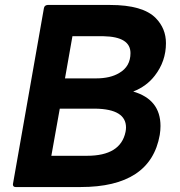

<svg xmlns="http://www.w3.org/2000/svg" viewBox="-20 -754 726 774"><path d="M305 0H43Q32 0 32 -11L157 -721Q159 -733 172 -734H424Q556 -734 608 -681Q649 -639 649 -580Q649 -507 604 -449Q571 -406 517 -385Q627 -353 627 -246Q627 -229 624 -210Q587 0 305 0ZM367 -438Q425 -438 461 -460Q506 -486 506 -540Q506 -606 397 -608H272L242 -438ZM331 -126Q466 -126 486 -222Q488 -232 488 -240Q488 -314 365 -316H221L187 -126Z"/></svg>

Font: YamahaIndonesia935. App
Style: Bold Italic
Weight: 700
Italic angle: -10°
Designer: Dalton Maag Ltd
Foundry: Dalton Maag Ltd
Version: Version 1.002; January 01, 2024; Regular/Italic